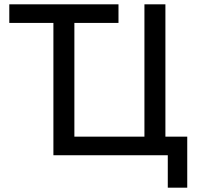

<svg xmlns="http://www.w3.org/2000/svg" viewBox="-20 -718 917 888"><path d="M756 0H227V-612H23V-698H528V-612H324V-86H648V-698H745V-86H846V150H756Z"/></svg>

Font: IBM Plex Sans Text
Style: Regular
Weight: 450
Designer: Mike Abbink, Paul van der Laan, Pieter van Rosmalen
Foundry: Bold Monday
Version: Version 3.005